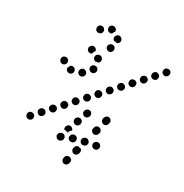

<svg xmlns="http://www.w3.org/2000/svg" viewBox="-146 -706 1051 1099"><g transform="rotate(20 379.0 -156.5)"><path d="M210 -279Q206 -278 203 -276Q202 -274 201 -272Q198 -266 193 -261Q193 -261 193 -261Q193 -261 193 -261Q192 -257 193 -252Q194 -248 196 -244Q199 -241 203 -238Q207 -236 211 -235Q221 -233 228 -239Q236 -244 237 -253Q238 -258 237 -262Q236 -266 234 -270Q231 -274 227 -276Q223 -278 219 -279Q215 -280 210 -279ZM267 -280Q270 -283 274 -284L275 -285Q283 -288 292 -284Q300 -280 304 -271Q307 -262 303 -254Q299 -246 290 -242Q286 -241 281 -241Q277 -241 273 -243Q269 -245 266 -248Q263 -251 261 -256Q261 -256 261 -257Q260 -257 260 -258Q260 -261 260 -264Q260 -267 260 -269Q261 -271 262 -273Q264 -277 267 -280ZM172 -314Q163 -318 154 -315Q146 -313 141 -304Q137 -296 140 -287Q141 -283 144 -279Q147 -276 151 -274Q155 -271 159 -271Q164 -271 168 -272Q177 -275 181 -283Q185 -291 183 -300Q180 -309 172 -314ZM316 -316H317Q322 -324 331 -326Q340 -328 348 -323Q356 -318 358 -309Q360 -300 355 -292Q350 -284 341 -282Q331 -280 324 -285Q323 -285 322 -286Q322 -286 321 -287Q319 -290 316 -293Q316 -294 315 -294Q313 -300 313 -305Q313 -311 316 -316ZM319 -361Q315 -370 319 -379Q322 -387 331 -391Q340 -394 348 -391Q357 -387 360 -378H361Q364 -369 361 -361Q357 -352 348 -349Q348 -349 347 -348Q347 -348 346 -348Q345 -348 344 -349Q337 -350 330 -349Q327 -351 324 -354Q321 -357 319 -361ZM294 -384Q285 -382 277 -387Q269 -391 267 -401Q265 -410 270 -418Q275 -425 284 -428Q293 -430 301 -425Q309 -420 311 -411Q311 -409 312 -408Q312 -407 312 -405Q310 -404 308 -402Q302 -396 298 -387Q298 -386 297 -385Q296 -384 296 -384Q295 -384 294 -384ZM364 -452Q364 -443 370 -436Q376 -429 386 -429Q395 -428 402 -435Q409 -441 409 -451Q410 -460 404 -467Q397 -474 388 -474Q379 -474 372 -468H371Q365 -461 364 -452ZM385 -505V-506Q384 -510 384 -515Q385 -519 387 -523Q389 -527 392 -530Q396 -533 400 -534Q409 -537 417 -533Q425 -528 428 -520V-519Q431 -510 427 -502Q423 -494 414 -491Q413 -491 412 -490Q411 -490 410 -490Q408 -491 407 -492Q399 -496 391 -496Q389 -498 388 -501Q386 -503 385 -505ZM314 -520Q312 -516 308 -514V-513Q301 -508 291 -509Q282 -510 276 -517Q271 -524 272 -534Q273 -543 280 -549Q284 -552 288 -553Q293 -554 297 -554Q301 -553 305 -551Q309 -549 312 -545Q312 -545 313 -544Q313 -544 313 -543Q314 -540 316 -537Q316 -535 317 -534Q317 -533 317 -531Q317 -530 317 -529Q316 -524 314 -520ZM358 -531H357Q353 -531 349 -533Q345 -534 341 -537Q338 -541 337 -545Q335 -549 335 -553Q335 -563 341 -569Q348 -576 357 -576H358Q362 -576 366 -574Q370 -573 374 -569Q377 -566 379 -562Q380 -558 380 -553Q380 -552 380 -551Q380 -550 380 -549Q379 -548 378 -547Q371 -542 367 -533Q366 -533 366 -533Q364 -532 362 -531Q360 -531 358 -531ZM65 67Q64 76 69 84Q75 91 84 92Q93 94 101 88Q104 85 107 81Q109 77 109 73Q110 68 109 64Q108 60 105 56Q99 49 90 48Q81 46 73 52Q66 58 65 67ZM121 17Q119 21 118 26Q118 30 119 34Q120 39 123 42Q129 50 138 51Q147 52 155 46Q158 43 161 39Q163 36 163 31Q164 27 163 22Q162 18 159 15Q153 7 144 6Q135 5 127 10V11Q124 13 121 17ZM172 -16Q171 -7 177 1Q180 4 184 6Q187 9 192 9Q196 10 201 9Q205 7 209 5V4Q212 2 215 -2Q217 -6 217 -10Q218 -15 217 -19Q216 -24 213 -27Q210 -31 206 -33Q202 -35 198 -36Q194 -36 189 -35Q185 -34 181 -31Q174 -25 172 -16ZM226 -58Q225 -48 231 -41Q237 -34 246 -32Q255 -31 263 -37Q270 -43 271 -52Q273 -61 267 -69Q264 -72 260 -75Q256 -77 252 -77Q248 -78 243 -77Q239 -76 235 -73Q228 -67 226 -58ZM280 -99Q279 -90 285 -83Q288 -79 292 -77Q295 -75 300 -74Q304 -74 309 -75Q313 -76 317 -79Q324 -85 325 -94Q327 -103 321 -110Q318 -114 314 -116Q310 -118 306 -119Q302 -120 297 -118Q293 -117 289 -115V-114Q282 -109 280 -99ZM335 -141Q333 -132 339 -124Q345 -117 354 -116Q363 -115 371 -120V-121Q378 -126 379 -135Q381 -145 375 -152Q372 -156 368 -158Q364 -160 360 -161Q356 -161 351 -160Q347 -159 343 -156Q336 -150 335 -141ZM389 -183Q387 -173 393 -166Q396 -163 400 -160Q403 -158 408 -157Q412 -157 417 -158Q421 -159 425 -162Q432 -168 433 -177Q435 -186 429 -194Q423 -201 414 -202Q405 -204 397 -198Q390 -192 389 -183ZM443 -224Q441 -215 447 -208Q453 -200 462 -199Q471 -198 479 -204Q486 -210 487 -219Q489 -228 483 -235Q477 -243 468 -244Q459 -245 451 -239Q444 -234 443 -224ZM499 -274Q497 -270 497 -266Q496 -262 497 -257Q498 -253 501 -249Q507 -242 516 -241Q525 -240 533 -245V-246Q540 -251 541 -260Q543 -270 537 -277Q531 -284 522 -286Q513 -287 505 -281Q502 -278 499 -274ZM551 -308Q549 -298 555 -291Q561 -284 570 -282Q579 -281 587 -287Q594 -293 595 -302Q597 -311 591 -319Q585 -326 576 -327Q567 -328 559 -323Q552 -317 551 -308ZM605 -349Q603 -340 609 -333Q615 -325 624 -324Q633 -323 641 -329Q648 -335 649 -344Q651 -353 645 -360Q639 -368 630 -369Q621 -370 613 -364Q606 -359 605 -349ZM659 -391Q657 -382 663 -374Q669 -367 678 -366Q687 -365 695 -370Q702 -376 703 -385Q705 -395 699 -402Q693 -409 684 -411Q675 -412 667 -406Q660 -400 659 -391ZM713 -433Q711 -423 717 -416Q723 -409 732 -407Q741 -406 749 -412Q756 -418 757 -427Q759 -436 753 -444Q747 -451 738 -452Q729 -453 721 -448Q714 -442 713 -433ZM348 248Q351 257 359 261Q363 263 368 263Q372 263 377 262Q381 260 384 257Q387 254 389 250L392 245Q396 236 393 227Q390 219 381 215Q373 211 364 214Q355 217 351 225L349 231Q345 239 348 248ZM382 176Q385 185 393 189Q397 191 402 191Q406 191 410 189Q415 188 418 185Q421 182 423 178L426 172Q429 166 428 159Q426 152 422 147Q418 146 415 145Q409 143 405 140Q403 140 401 141Q399 141 398 142Q394 143 390 146Q387 149 385 153L382 159Q378 167 382 176ZM307 140Q310 137 312 133Q314 129 314 125Q315 120 313 116Q311 107 302 103Q294 99 285 102H284Q275 105 271 113Q266 122 269 130Q272 139 280 144Q289 148 297 145L299 144Q303 143 307 140ZM379 122Q384 115 383 106Q382 96 375 91Q367 85 358 86L356 87Q347 88 342 95Q336 103 337 112Q338 121 346 127Q353 132 362 131H364Q373 130 379 122ZM448 118Q454 111 454 102Q453 93 446 86Q440 80 430 80H429Q419 81 413 88Q407 94 407 104Q408 113 414 119Q421 126 431 125H432Q441 125 448 118ZM516 119Q523 113 523 103Q524 94 517 87Q511 80 502 80H501Q492 80 485 86Q478 93 478 102Q478 106 479 111Q481 115 484 118Q487 121 491 123Q495 125 499 125H500Q510 125 516 119ZM297 78Q297 78 297 77Q296 76 296 75Q295 71 296 67Q296 62 298 58L299 57Q304 49 313 46Q322 44 330 49Q335 52 338 57Q341 62 341 68Q339 69 337 70Q329 74 324 82Q321 85 320 88Q316 85 313 83Q305 79 297 78ZM449 31Q453 40 461 44Q465 46 470 46Q474 46 478 45Q482 43 486 40Q489 37 491 33L494 28Q498 19 494 10Q491 2 483 -2Q479 -4 474 -4Q470 -5 466 -3Q461 -2 458 1Q455 4 453 9L450 14Q446 23 449 31ZM331 14Q334 23 342 28Q346 30 350 31Q355 31 359 30Q363 29 367 26Q370 23 373 19V18Q376 14 376 10Q377 5 376 1Q374 -3 372 -7Q369 -10 365 -13Q361 -15 357 -15Q352 -16 348 -15Q344 -14 340 -11Q337 -8 334 -4V-3Q329 5 331 14ZM482 -50Q482 -45 483 -41Q485 -37 488 -33Q491 -30 495 -28Q503 -24 512 -27Q521 -31 525 -39L527 -45Q529 -49 530 -53Q530 -58 528 -62Q527 -66 524 -69Q521 -73 517 -75Q508 -79 499 -75Q491 -72 487 -64L484 -58Q482 -54 482 -50ZM366 -47Q369 -38 377 -33Q385 -29 394 -31Q403 -34 408 -42V-43Q411 -47 411 -51Q412 -56 411 -60Q409 -64 407 -68Q404 -72 400 -74Q392 -78 383 -76Q374 -73 369 -65V-64Q364 -56 366 -47Z"/></g></svg>

Font: FRB American Cursive Dotted Extrabold
Style: Bold Italic
Weight: 800
Italic angle: -25°
Version: Version 2.0;Modular Font Editor K font №1